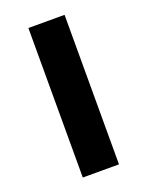

<svg xmlns="http://www.w3.org/2000/svg" viewBox="-118 -657 552 718"><g transform="rotate(-20 158.0 -297.5)"><path d="M85.5 0V-595H229.5V0Z"/></g></svg>

Font: Encode Sans SC Expanded SemiBold
Style: Regular
Weight: 600
Width: 7
Designer: Multiple Designers
Foundry: Impallari Type
Version: Version 3.002